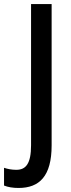

<svg xmlns="http://www.w3.org/2000/svg" viewBox="-79 -734 351 952"><path d="M13 198C116 198 177 140 177 -13V-714H75V-14C75 78 49 108 2 108C-21 108 -41 104 -59 98V186C-39 194 -15 198 13 198Z"/></svg>

Font: Noto Sans Thai Cond Med
Style: Regular
Weight: 500
Width: 3
Designer: Monotype Design Team
Foundry: Monotype Imaging Inc.
Version: Version 2.002